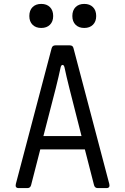

<svg xmlns="http://www.w3.org/2000/svg" viewBox="-20 -962 640 982"><path d="M76 0Q56 0 61 -21L244 -715Q248 -730 263 -730H337Q353 -730 356 -715L539 -21Q544 0 524 0H480Q465 0 461 -15L414 -198H186L139 -15Q135 0 120 0ZM202 -266H397L335 -510Q327 -542 320.5 -569.5Q314 -597 310 -617Q307 -630 300 -630Q293 -630 290 -617Q286 -597 279.5 -570Q273 -543 265 -510ZM411 -819Q383 -819 366.5 -835.5Q350 -852 350 -880Q350 -909 366.5 -925.5Q383 -942 411 -942Q439 -942 455.5 -925.5Q472 -909 472 -880Q472 -852 455.5 -835.5Q439 -819 411 -819ZM191 -819Q163 -819 146.5 -835.5Q130 -852 130 -880Q130 -909 146.5 -925.5Q163 -942 191 -942Q219 -942 235.5 -925.5Q252 -909 252 -880Q252 -852 235.5 -835.5Q219 -819 191 -819Z"/></svg>

Font: Pitagon Sans Mono Light
Style: Regular
Weight: 300
Monospace: yes
Designer: Travis Tran
Foundry: Pitagon
Version: Version 1.001; ttfautohint (v1.8.4.7-5d5b);gftools[0.9.26]